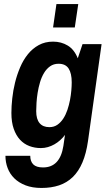

<svg xmlns="http://www.w3.org/2000/svg" viewBox="-20 -743 541 945"><path d="M365.2 -723.1 348.1 -607.9H241.2L257.8 -723.1ZM241.2 -538.1Q281.7 -538.1 313.7 -518.6Q345.7 -499 362.8 -456.1L386.2 -525.9H480L413.1 -48.8Q404.3 12.7 385.7 56.4Q367.2 100.1 338.4 128.2Q309.6 156.2 271 169.2Q232.4 182.1 184.1 182.1Q139.2 182.1 105.7 169.2Q72.3 156.2 50.3 134.5Q28.3 112.8 17.6 84.2Q6.8 55.7 6.8 23.9H128.9Q128.9 51.3 143.8 66.2Q158.7 81.1 191.9 81.1Q275.4 81.1 292 -24.9L299.8 -79.1Q289.6 -64.9 276.1 -53Q262.7 -41 247.6 -32.5Q232.4 -23.9 215.6 -19Q198.7 -14.2 181.2 -14.2Q150.9 -14.2 124.5 -24.2Q98.1 -34.2 78.6 -55.2Q59.1 -76.2 47.6 -108.9Q36.1 -141.6 36.1 -187Q36.1 -219.7 40.3 -258.5Q44.4 -297.4 54 -336.2Q63.5 -375 79.1 -411.6Q94.7 -448.2 117.4 -476.3Q140.1 -504.4 170.9 -521.2Q201.7 -538.1 241.2 -538.1ZM223.1 -117.2Q245.6 -117.2 262.5 -128.9Q279.3 -140.6 291.5 -159.4Q303.7 -178.2 311.8 -202.1Q319.8 -226.1 324.5 -250.5Q329.1 -274.9 331.1 -297.9Q333 -320.8 333 -337.9Q333 -381.8 317.9 -405.5Q302.7 -429.2 268.1 -429.2Q244.1 -429.2 226.6 -416.7Q209 -404.3 196.8 -384Q184.6 -363.8 177 -338.1Q169.4 -312.5 165.3 -286.6Q161.1 -260.7 159.7 -236.8Q158.2 -212.9 158.2 -195.8Q158.2 -156.7 174.8 -137Q191.4 -117.2 223.1 -117.2Z"/></svg>

Font: Archivo Narrow
Style: Bold Italic
Weight: 700
Italic angle: -8°
Designer: Hector Gatti
Foundry: Hector Gatti
Version: 1.002; ttfautohint (v0.8)